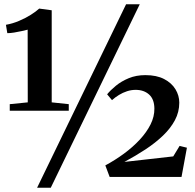

<svg xmlns="http://www.w3.org/2000/svg" viewBox="-20 -835 918 906"><path d="M111 -352 110.5 -695Q101 -692.5 83.2 -688.5Q65.5 -684.5 47 -681.5Q28.5 -678.5 14.5 -678.5L8 -718Q39.5 -723.5 70 -736.5Q100.5 -749.5 125.5 -765.2Q150.5 -781 165 -794.5L224 -786.5V-352L304.5 -343.5V-312.5H26V-343.5ZM575 -815H639.5L219.5 51H155ZM477 -54.5Q523.5 -79.5 565.2 -110.2Q607 -141 639.5 -176Q672 -211 690.5 -248Q709 -285 708.5 -323Q708 -367 683.5 -389Q659 -411 620 -411Q599.5 -411 579.5 -404.5Q559.5 -398 541.5 -387Q523.5 -376 508.5 -362.5L485.5 -390Q501.5 -409.5 527 -430.5Q552.5 -451.5 587.5 -466Q622.5 -480.5 666 -480.5Q719 -480.5 754.5 -462Q790 -443.5 808 -413.8Q826 -384 826 -350.5Q826 -306.5 805.5 -268Q785 -229.5 749.2 -195.2Q713.5 -161 666.8 -130.2Q620 -99.5 567 -71L797.5 -97L827.5 -146.5L862 -138L836.5 0H497.5Z"/></svg>

Font: Merriweather 96pt
Style: Bold
Weight: 700
Version: Version 2.100